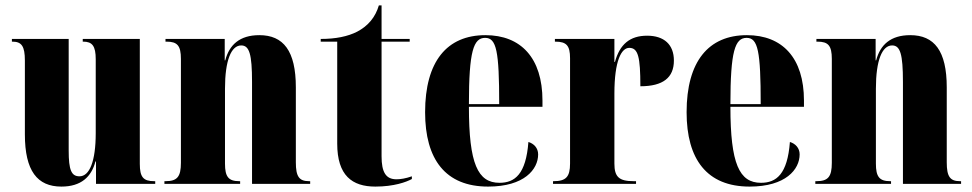

<svg xmlns="http://www.w3.org/2000/svg" viewBox="-20 -680 3594 710"><path d="M207 10C280 10 318 -26 333 -83H335V0H554V-10H550C510 -10 497 -25 497 -74V-536H286V-526H288C321 -526 334 -510 334 -461V-188C334 -83 311 -28 274 -28C244 -28 234 -51 234 -123V-536H24V-526H26C60 -526 72 -509 72 -456V-183C72 -48 118 10 207 10Z M588 0H868V-10H865C825 -10 812 -26 812 -75V-352C812 -457 835 -512 872 -512C902 -512 912 -480 912 -377V0H1127V-10H1123C1086 -10 1074 -27 1074 -80V-357C1074 -492 1028 -550 939 -550C866 -550 828 -514 813 -457H811V-536H592V-526H596C636 -526 649 -511 649 -462V-78C649 -26 635 -10 592 -10H588Z M1368 10C1437 10 1483 -7 1503 -18V-28C1480 -20 1461 -17 1446 -17C1407 -17 1391 -43 1391 -102V-526H1495V-536H1391V-660H1381C1368 -616 1341 -584 1301 -563C1266 -545 1221 -536 1166 -536V-526H1227V-149C1227 -31 1282 10 1368 10Z M1785 10C1919 10 1970 -54 1970 -109C1970 -133 1954 -149 1934 -155C1925 -36 1884 -4 1827 -4C1747 -4 1714 -74 1714 -285H1986V-308C1986 -466 1906 -550 1775 -550C1633 -550 1552 -453 1552 -265C1552 -91 1627 10 1785 10ZM1826 -295H1714C1714 -491 1731 -540 1774 -540C1816 -540 1826 -491 1826 -295Z M2025 0H2332V-10H2323C2269 -10 2252 -26 2252 -75V-334C2252 -456 2278 -503 2307 -503C2340 -503 2348 -469 2348 -361C2432 -361 2472 -393 2472 -456C2472 -515 2436 -548 2373 -548C2309 -548 2272 -516 2254 -451H2252V-536H2032V-526H2034C2075 -526 2088 -511 2088 -465V-75C2088 -26 2073 -10 2027 -10H2025Z M2752 10C2886 10 2937 -54 2937 -109C2937 -133 2921 -149 2901 -155C2892 -36 2851 -4 2794 -4C2714 -4 2681 -74 2681 -285H2953V-308C2953 -466 2873 -550 2742 -550C2600 -550 2519 -453 2519 -265C2519 -91 2594 10 2752 10ZM2793 -295H2681C2681 -491 2698 -540 2741 -540C2783 -540 2793 -491 2793 -295Z M2995 0H3275V-10H3272C3232 -10 3219 -26 3219 -75V-352C3219 -457 3242 -512 3279 -512C3309 -512 3319 -480 3319 -377V0H3534V-10H3530C3493 -10 3481 -27 3481 -80V-357C3481 -492 3435 -550 3346 -550C3273 -550 3235 -514 3220 -457H3218V-536H2999V-526H3003C3043 -526 3056 -511 3056 -462V-78C3056 -26 3042 -10 2999 -10H2995Z"/></svg>

Font: Noto Serif Display ExtraCondensed Black
Style: Regular
Weight: 900
Width: 2
Designer: Monotype Design Team
Foundry: Monotype Imaging Inc.
Version: Version 2.009